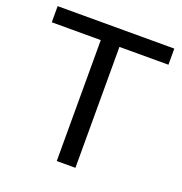

<svg xmlns="http://www.w3.org/2000/svg" viewBox="-127 -816 881 928"><g transform="rotate(20 313.0 -352.5)"><path d="M265 0V-622H13V-705H613V-622H361V0Z"/></g></svg>

Font: Nunito Sans 12pt ExtraLight 10pt Medium
Style: Regular
Weight: 500
Version: Version 3.101;gftools[0.9.27]